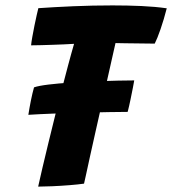

<svg xmlns="http://www.w3.org/2000/svg" viewBox="-20 -687 640 714"><path d="M454.8 -270.9Q429.6 -270.9 383.8 -270.1Q338 -269.4 283.7 -267.9Q229.4 -266.5 176.8 -264.5Q124.1 -262.5 85.4 -260Q89.5 -286.1 94.9 -313.2Q100.4 -340.4 106.5 -362.1Q123.6 -368.1 160.1 -372.5Q196.5 -376.9 242.3 -379.9Q288.1 -383 334.6 -384.7Q381 -386.4 419.6 -387.2Q458.2 -388 479.2 -388Q478.1 -380.4 474.2 -360.8Q470.4 -341.2 465.4 -317.2Q460.5 -293.1 454.8 -270.9ZM95.6 -518.4Q96.5 -529.2 100.1 -549.5Q103.6 -569.8 108.2 -592.1Q112.8 -614.4 116.8 -632.2Q120.8 -650.1 122.6 -656.6Q180 -660.6 252.6 -663.8Q325.1 -666.9 398.6 -666.9Q454 -666.9 506.1 -664.6Q558.1 -662.2 600.1 -656.1Q589.5 -614.6 577.1 -578.7Q564.6 -542.8 555.4 -524.8Q545.8 -524.9 528 -525.1Q510.2 -525.2 488.5 -525.6Q466.8 -525.9 445.9 -526.1Q425.1 -526.4 409.5 -526.8Q405.4 -508.2 397.2 -472.4Q389 -436.5 378.7 -390.2Q368.4 -343.9 356.9 -293.2Q345.4 -242.5 334.4 -193.6Q323.4 -144.6 314.4 -103.8Q305.5 -62.9 299.7 -36.2Q293.9 -9.6 292.5 -4.1Q271.5 -1 238.8 1.6Q206 4.2 173.9 5.6Q141.8 7 121.9 7Q128.5 -22.4 138.1 -64.1Q147.8 -105.9 159.8 -154.7Q171.8 -203.5 184.4 -254.8Q197.1 -306 209.8 -354.9Q222.4 -403.8 233.5 -445Q239.8 -468 245.2 -488Q250.8 -508 255.4 -524Q237.9 -522.8 217.6 -522Q197.4 -521.2 176.2 -520.4Q155.1 -519.5 134.5 -519.1Q113.9 -518.6 95.6 -518.4Z"/></svg>

Font: Grandstander Thin
Style: Italic
Weight: 100
Italic angle: -15°
Designer: Tyler Finck
Foundry: Etcetera Type Co
Version: Version 1.200